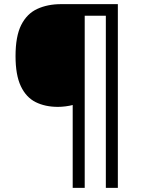

<svg xmlns="http://www.w3.org/2000/svg" viewBox="-20 -780 695 927"><path d="M549 127H491V-704H389V127H331V-273Q316 -269 296.5 -266.5Q277 -264 260 -264Q198 -264 152 -287Q106 -310 80.5 -364Q55 -418 55 -509Q55 -605 82.5 -659.5Q110 -714 160 -737Q210 -760 275 -760H549Z"/></svg>

Font: Noto Sans Old South Arabian
Style: Regular
Weight: 400
Designer: Monotype Design Team
Foundry: Monotype Imaging Inc.
Version: Version 2.001; ttfautohint (v1.8.4.7-5d5b)